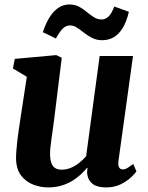

<svg xmlns="http://www.w3.org/2000/svg" viewBox="-20 -808 648 838"><path d="M188.5 10Q158 10 126.2 -1.8Q94.5 -13.5 72.8 -41Q51 -68.5 50 -116Q50 -133.5 51.8 -154.5Q53.5 -175.5 56.2 -198.8Q59 -222 62.5 -246Q66 -270 69.5 -292.5L97 -473L36.5 -509L44.5 -551L225.5 -567.5L249.5 -556L216.5 -288.5Q214 -267 210.8 -245.2Q207.5 -223.5 204.8 -203.5Q202 -183.5 200.2 -166.8Q198.5 -150 198.5 -137.5Q198.5 -112 204.2 -96.5Q210 -81 221.2 -74.2Q232.5 -67.5 249.5 -67.5Q270.5 -67.5 290 -75.8Q309.5 -84 326.2 -97.5Q343 -111 356 -126.5L415 -563.5H560.5L497 -105.5Q494.5 -86 500 -77.2Q505.5 -68.5 516 -68.5Q525 -68.5 534 -73.5Q543 -78.5 561.5 -92.5L575.5 -60Q570.5 -52 553.2 -35.2Q536 -18.5 508 -4.2Q480 10 443.5 10Q405 10 385.2 -4.8Q365.5 -19.5 361.5 -44Q361 -47 360.5 -50.5Q360 -54 360.2 -58Q360.5 -62 361 -66.2Q361.5 -70.5 362 -74.5L360 -75.5Q347 -60 330.8 -45Q314.5 -30 293.5 -17.5Q272.5 -5 246.8 2.5Q221 10 188.5 10ZM167 -667.5Q180.5 -708.5 198 -735.2Q215.5 -762 236.8 -775.2Q258 -788.5 281.5 -788.5Q307 -788.5 325.5 -778.5Q344 -768.5 359.2 -755.5Q374.5 -742.5 390 -732.8Q405.5 -723 424.5 -723Q439.5 -723 453 -735.2Q466.5 -747.5 479 -779.5L542.5 -756.5Q532 -712 514.8 -684.5Q497.5 -657 475.2 -644.8Q453 -632.5 426.5 -632.5Q402 -632.5 382.5 -642.2Q363 -652 347 -664.8Q331 -677.5 316.2 -687.2Q301.5 -697 285.5 -697Q267.5 -697 253.5 -682.8Q239.5 -668.5 224 -640Z"/></svg>

Font: Merriweather ExtraBold
Style: Italic
Weight: 800
Italic angle: -7.8°
Version: Version 2.101